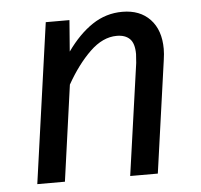

<svg xmlns="http://www.w3.org/2000/svg" viewBox="-44 -585 660 630"><g transform="rotate(-5 286.0 -269.5)"><path d="M506 -406Q506 -390 503 -370L451 0H360L412 -368Q414 -390 414 -397Q414 -432 399 -447Q384 -462 356 -462Q310 -462 267.5 -421Q225 -380 189 -316L145 0H54L128 -527H206L198 -424Q237 -479 282 -509Q327 -539 381 -539Q439 -539 472.5 -503.5Q506 -468 506 -406Z"/></g></svg>

Font: FiraGO
Style: Italic
Weight: 400
Italic angle: -8°
Designer: bBox Type GmbH
Foundry: bBox Type GmbH
Version: Version 1.001